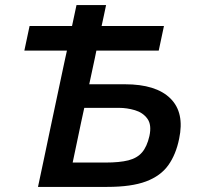

<svg xmlns="http://www.w3.org/2000/svg" viewBox="-20 -733 774 753"><path d="M129 0Q141.5 -58.5 153 -113Q164.5 -167.5 178.5 -234.5L229 -472.5Q232.5 -489 235.8 -504.2Q239 -519.5 242.5 -534.5H75.5L96 -631H262.5Q267 -651.5 271.2 -671.8Q275.5 -692 280 -713H396Q391.5 -691.5 387.2 -671.2Q383 -651 378.5 -631H623L602.5 -534.5H358Q355 -519.5 351.8 -504.2Q348.5 -489 345 -472.5L330 -402.5H470Q592 -402.5 648.2 -347Q704.5 -291.5 682.5 -188.5Q670 -127 640 -85Q610 -43 552.8 -21.5Q495.5 0 400.5 0ZM265 -95.5H394Q449 -95.5 483.5 -104.2Q518 -113 537.2 -135.5Q556.5 -158 566 -199.5Q575.5 -243.5 558 -267.5Q540.5 -291.5 509.2 -300.8Q478 -310 447 -310H310.5L298 -252.5Q288.5 -206.5 281 -171.5Q273.5 -136.5 265 -95.5Z"/></svg>

Font: Commissioner Medium
Style: Italic
Weight: 500
Italic angle: -12°
Designer: Kostas Bartsokas
Foundry: Kostas Bartsokas
Version: Version 1.000; ttfautohint (v1.8.3)